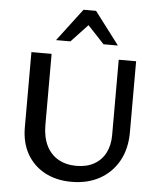

<svg xmlns="http://www.w3.org/2000/svg" viewBox="-60 -959 853 1023"><g transform="rotate(5 366.0 -447.5)"><path d="M360 12Q279 12 217.5 -21Q156 -54 122 -114Q88 -174 88 -256V-658H196V-278Q196 -214 218 -168.5Q240 -123 281.5 -99Q323 -75 379 -75Q435 -75 474.5 -97.5Q514 -120 534.5 -160.5Q555 -201 555 -254V-658H648V-278Q648 -190 612 -125Q576 -60 511.5 -24Q447 12 360 12ZM467 -733 363 -844 345 -907H412L544 -733ZM213 -733 345 -907H412L395 -845L290 -733Z"/></g></svg>

Font: Ysabeau Office SemiBold
Style: Regular
Weight: 600
Designer: Christian Thalmann (Catharsis Fonts)
Version: Version 2.001;gftools[0.9.30]; featfreeze: tnum,lnum,ss02